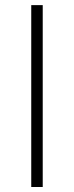

<svg xmlns="http://www.w3.org/2000/svg" viewBox="-20 -748 295 768"><path d="M150.9 -727.5H105V0H150.9Z"/></svg>

Font: Raveo ExtraLight
Style: Regular
Weight: 200
Designer: Jakub Foglar, Rasmus Andersson (Inter)
Foundry: Jakubfoglar.com
Version: Version 1.100;Glyphs 3.2.3 (3260)